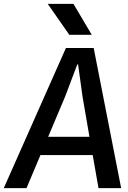

<svg xmlns="http://www.w3.org/2000/svg" viewBox="-46 -976 666 996"><path d="M-26.5 0 296 -727H440L582.5 0H465L427 -216L485.5 -171.5H138L187 -266.5H468L426.5 -217.5L382 -475.5L359 -642H355L292 -475.5L91.5 0ZM313.5 -795.5 201.5 -956H335L430 -795.5Z"/></svg>

Font: Spline Sans Mono Medium
Style: Italic
Weight: 500
Italic angle: -4°
Monospace: yes
Designer: Eben Sorkin, Mirko Velimirovic
Foundry: Sorkin Type
Version: Version 1.004